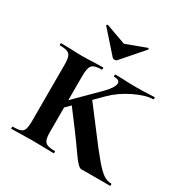

<svg xmlns="http://www.w3.org/2000/svg" viewBox="-153 -780 876 907"><g transform="rotate(30 285.0 -326.5)"><path d="M30 -12Q59 -12 72.5 -17Q86 -22 91 -36.5Q96 -51 96 -81V-387Q96 -417 91 -431Q86 -445 72.5 -450.5Q59 -456 32 -456Q29 -456 29 -462Q29 -468 32 -468L80 -467Q120 -465 145 -465Q172 -465 212 -467L260 -468Q262 -468 262 -462Q262 -456 260 -456Q220 -456 207.5 -442Q195 -428 195 -385V-81Q195 -51 200 -37Q205 -23 218.5 -17.5Q232 -12 260 -12Q262 -12 262 -6Q262 0 260 0Q229 0 212 -1L145 -2L80 -1Q62 0 30 0Q28 0 28 -6Q28 -12 30 -12ZM292 -145 216 -246 288 -315 377 -198Q440 -114 472.5 -76Q505 -38 525 -25Q545 -12 567 -12Q570 -12 570 -6Q570 0 567 0H434Q428 0 412 0.5Q396 1 361.5 -48.5Q327 -98 292 -145ZM358 -437Q358 -456 327 -456Q325 -456 325 -462Q325 -468 327 -468L369 -467Q407 -465 440 -465Q483 -465 517 -467Q527 -468 540 -468Q543 -468 543 -462Q543 -456 540 -456Q501 -456 441 -427Q381 -398 339 -356L161 -178L127 -184L316 -372Q358 -414 358 -437ZM173 -647Q173 -649 175.5 -651.5Q178 -654 180 -653L289 -614L397 -654H398Q401 -654 402.5 -651.5Q404 -649 402 -647L300 -530Q296 -526 289 -526Q281 -526 277 -530L174 -646Q174 -646 173.5 -646.5Q173 -647 173 -647Z"/></g></svg>

Font: Cormorant Unicase
Style: Bold
Weight: 700
Designer: Christian Thalmann (Catharsis Fonts)
Foundry: Catharsis Fonts
Version: Version 4.000